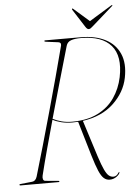

<svg xmlns="http://www.w3.org/2000/svg" viewBox="-60 -889 684 944"><g transform="rotate(-5 282.0 -417.0)"><path d="M493.5 -22Q493 -13 477.8 -1.5Q462.5 10 443 10Q427 10 414.5 -0.8Q402 -11.5 390.2 -38.8Q378.5 -66 363.5 -116L313 -287Q298.5 -286 283.5 -286Q256 -286 231.2 -292Q206.5 -298 188 -308Q168 -236 149.2 -167Q130.5 -98 116 -39Q113.5 -28.5 116 -20.8Q118.5 -13 126 -12L191.5 -6Q195.5 -6 195.5 -3Q195.5 0 192.5 0H3.5Q-1.5 0 -1.5 -3Q-1.5 -7 4.5 -7L62 -13Q79 -14.5 86 -36Q106.5 -104.5 129.5 -185Q152.5 -265.5 176.2 -350.5Q200 -435.5 222 -517Q244 -598.5 262 -668Q263.5 -676.5 259.8 -680.5Q256 -684.5 250.5 -685L188.5 -693Q182 -694 182 -697Q182 -700 186 -700H362Q433 -700 482.5 -674.8Q532 -649.5 553.2 -601Q574.5 -552.5 560.5 -482.5Q546.5 -412 488.8 -357.5Q431 -303 336.5 -289.5L393.5 -110Q408 -65 419 -42Q430 -19 440.2 -11Q450.5 -3 462.5 -3Q478.5 -3 489 -21Q491.5 -24 492.5 -24Q493.5 -24 493.5 -22ZM289.5 -664Q267.5 -588 241.2 -496.5Q215 -405 189 -312.5Q208.5 -302.5 232 -296.2Q255.5 -290 283.5 -290Q358.5 -290 410.5 -316.2Q462.5 -342.5 493.2 -387.2Q524 -432 535.5 -487.5Q556.5 -590.5 511 -643.2Q465.5 -696 362 -696Q332 -696 313.5 -689.5Q295 -683 289.5 -664ZM426 -749Q419.5 -743 414.8 -739.8Q410 -736.5 404.5 -736.5Q397 -736.5 389 -749L332 -838Q330 -842 332 -844Q334 -845.5 337.5 -842L414 -775L523.5 -842Q529 -845.5 530 -844Q532 -842 527 -838Z"/></g></svg>

Font: Fraunces 144pt Thin
Style: Italic
Weight: 100
Italic angle: -16°
Version: Version 1.000;[b76b70a41]